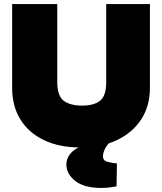

<svg xmlns="http://www.w3.org/2000/svg" viewBox="-20 -720 801 949"><path d="M379 9Q273 9 197 -27.5Q121 -64 80.5 -130Q40 -196 40 -286V-700H263V-315Q263 -246 295 -222Q327 -198 386 -198Q444 -198 474.5 -222Q505 -246 505 -315V-700H721V-286Q721 -196 678 -130Q635 -64 558 -27.5Q481 9 379 9ZM481 209Q395 209 351.5 174Q308 139 308 93Q308 64 327 40.5Q346 17 378 5L460 -27H526V-20Q509 -4 499 15.5Q489 35 489 53Q489 69 502 76Q515 83 558 88L556 201Q549 202 528.5 205.5Q508 209 481 209Z"/></svg>

Font: REM Black
Style: Regular
Weight: 900
Designer: Octavio Pardo
Foundry: Ashler Design
Version: Version 1.005;gftools[0.9.28]